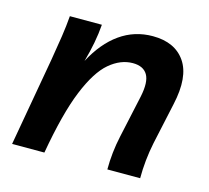

<svg xmlns="http://www.w3.org/2000/svg" viewBox="-81 -607 764 701"><g transform="rotate(15 301.5 -256.5)"><path d="M20 0 79 -334Q88 -387 94 -427Q100 -467 103 -505H224Q219 -438 197 -361Q236 -435 291 -474Q346 -513 415 -513Q499 -513 537.5 -457Q576 -401 552 -293L518 -136Q511 -102 507.5 -68Q504 -34 504 0H380Q380 -64 394 -128L429 -289Q441 -346 425.5 -372.5Q410 -399 370 -399Q324 -399 282 -363.5Q240 -328 204.5 -241Q169 -154 142 0Z"/></g></svg>

Font: Livvic SemiBold
Style: Italic
Weight: 600
Italic angle: -10°
Designer: Jacques Le Bailly, Baron von Fonthausen
Version: Version 1.001; ttfautohint (v1.8.2)